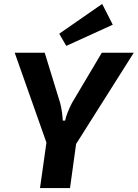

<svg xmlns="http://www.w3.org/2000/svg" viewBox="-20 -959 702 979"><path d="M662 -690 365 -220H221L55 -690H208L287 -433Q293 -409 296 -387Q299 -365 300 -344H312Q316 -364 326 -388.5Q336 -413 347 -434L499 -690ZM380 -312 337 0H184L228 -312ZM501 -939 555 -833 318 -725 282 -787Z"/></svg>

Font: Exo 2
Style: Bold Italic
Weight: 700
Italic angle: -8°
Designer: Natanael Gama
Foundry: Natanael Gama
Version: Version 2.010